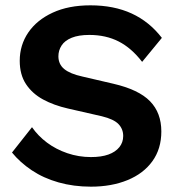

<svg xmlns="http://www.w3.org/2000/svg" viewBox="-20 -690 668 720"><path d="M319 -670Q407 -670 473.5 -639.5Q540 -609 587 -548L513 -458Q473 -510 425 -534.5Q377 -559 315 -559Q275 -559 249 -548.5Q223 -538 211 -519.5Q199 -501 199 -479Q199 -449 221 -431Q243 -413 289 -403L405 -376Q500 -354 542.5 -310.5Q585 -267 585 -197Q585 -132 551.5 -85.5Q518 -39 458 -14.5Q398 10 321 10Q256 10 199.5 -6Q143 -22 99 -51.5Q55 -81 25 -118L100 -213Q123 -180 156.5 -155Q190 -130 232.5 -115.5Q275 -101 321 -101Q360 -101 386.5 -110.5Q413 -120 427.5 -138Q442 -156 442 -180Q442 -206 424.5 -224.5Q407 -243 362 -254L235 -283Q182 -295 141.5 -317Q101 -339 77.5 -374.5Q54 -410 54 -462Q54 -521 86 -568Q118 -615 177.5 -642.5Q237 -670 319 -670Z"/></svg>

Font: Kantumruy Pro SemiBold
Style: Regular
Weight: 600
Version: Version 1.002